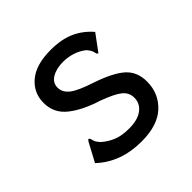

<svg xmlns="http://www.w3.org/2000/svg" viewBox="-132 -588 715 715"><g transform="rotate(-45 225.0 -230.5)"><path d="M226 10Q116 10 46 -56L85 -129L91 -137L97 -134Q99 -126 102 -117.5Q105 -109 116 -97Q136 -79 162 -68Q188 -57 227 -57Q272 -57 297 -75.5Q322 -94 322 -125Q322 -152 300 -169.5Q278 -187 223 -207Q153 -229 111 -262.5Q69 -296 69 -350Q69 -403 109.5 -437Q150 -471 227 -471Q283 -471 322.5 -453.5Q362 -436 392 -401L350 -344L344 -336L338 -341Q337 -349 334 -356.5Q331 -364 321 -376Q301 -392 277 -399.5Q253 -407 229 -407Q193 -407 169.5 -393Q146 -379 146 -353Q146 -329 168.5 -310.5Q191 -292 256 -271Q332 -245 365 -215Q398 -185 398 -134Q398 -72 354.5 -31Q311 10 226 10Z"/></g></svg>

Font: Inconsolata SemiCondensed Medium
Style: Regular
Weight: 500
Width: 4
Monospace: yes
Designer: Raph Levien, Cyreal, Brenton Simpson
Foundry: Raph Levien, Cyreal, Google
Version: Version 3.001; ttfautohint (v1.8.2.53-6de2)